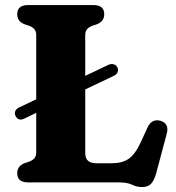

<svg xmlns="http://www.w3.org/2000/svg" viewBox="-20 -720 696 758"><path d="M41 -263Q36.5 -272.5 40.5 -281.5Q44.5 -290.5 55 -295.5L123 -328V-580.5Q123 -596.5 115.8 -604.8Q108.5 -613 95.5 -618L75 -625Q48 -636.5 48 -664Q48 -700 91 -700H348.5Q391.5 -700 391.5 -664Q391.5 -636.5 364.5 -625L343.5 -618Q331 -613 323.8 -604.8Q316.5 -596.5 316.5 -580.5V-420.5L408 -464Q418.5 -469 428.5 -466.2Q438.5 -463.5 443.5 -454Q448 -444 444 -434.8Q440 -425.5 429 -420.5L316.5 -367V-117Q316.5 -94.5 327.8 -85Q339 -75.5 361 -75.5H422Q461.5 -75.5 487.2 -92.5Q513 -109.5 535.5 -158L562.5 -217Q578.5 -251.5 612.5 -243.5Q629 -239.5 636.5 -226.5Q644 -213.5 638.5 -193L596.5 -35.5Q588.5 -7.5 576.5 5.5Q564.5 18.5 540.5 18.5Q520 18.5 501 9.2Q482 0 449.5 0H91Q48 0 48 -36Q48 -63.5 75 -75L95.5 -82Q108.5 -87 115.8 -95.2Q123 -103.5 123 -119.5V-274.5L75.5 -251.5Q51.5 -240.5 41 -263Z"/></svg>

Font: Fraunces 9pt S050
Style: Bold
Weight: 700
Version: Version 1.000; ttfautohint (v1.8.3)